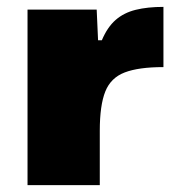

<svg xmlns="http://www.w3.org/2000/svg" viewBox="-20 -538 522 558"><path d="M60 0V-510H261L265 -421H276Q292 -459 316 -480Q340 -501 374.5 -509.5Q409 -518 455 -518V-343Q383 -343 342.5 -327.5Q302 -312 286 -272Q270 -232 270 -158V0Z"/></svg>

Font: Saira Expanded ExtraBold
Style: Regular
Weight: 800
Width: 7
Designer: Hector Gatti with collaboration of the Omnibus-Type team
Foundry: Omnibus-Type
Version: Version 1.101